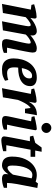

<svg xmlns="http://www.w3.org/2000/svg" viewBox="1031 -1805 794 2896"><g transform="rotate(90 1428.0 -357.0)"><path d="M39 10 125 -425 54 -434 44 -475Q74 -485 110 -493.5Q146 -502 179.5 -507Q213 -512 233 -512Q247 -512 252.5 -505.5Q258 -499 259 -492Q260 -485 260 -485Q260 -480 258 -467Q256 -454 254 -440Q252 -426 250 -418Q279 -445 313.5 -467Q348 -489 384 -502Q420 -515 450 -515Q479 -515 497 -497.5Q515 -480 515 -454Q515 -447 514.5 -437.5Q514 -428 512 -418Q541 -445 576 -467Q611 -489 645.5 -502Q680 -515 707 -515Q745 -515 759 -500Q773 -485 773 -450Q773 -440 768 -410Q763 -380 755 -337.5Q747 -295 737 -246.5Q727 -198 717 -151Q707 -104 699 -66H777V-18Q749 -5 712.5 2.5Q676 10 649 10Q627 10 609 6.5Q591 3 580.5 -12Q570 -27 570 -60Q570 -68 575 -92.5Q580 -117 587.5 -151Q595 -185 604 -222.5Q613 -260 620.5 -295Q628 -330 633 -356.5Q638 -383 638 -393Q638 -407 635 -415Q632 -423 619 -423Q605 -423 583 -411.5Q561 -400 539 -383Q517 -366 501 -348L438 -4L301 10Q309 -30 318.5 -79Q328 -128 338 -178Q348 -228 356.5 -272Q365 -316 370.5 -346.5Q376 -377 376 -387Q376 -403 373 -413Q370 -423 355 -423Q341 -423 320.5 -411.5Q300 -400 278.5 -383Q257 -366 239 -348L176 -4Z M1023 10Q978 10 941 -7Q904 -24 882.5 -63Q861 -102 861 -167Q861 -230 878 -292Q895 -354 930.5 -404.5Q966 -455 1021 -485Q1076 -515 1152 -515Q1209 -515 1244 -490.5Q1279 -466 1279 -416Q1279 -331 1207.5 -282.5Q1136 -234 1000 -234Q998 -217 997 -204.5Q996 -192 996 -172Q996 -139 1004 -115.5Q1012 -92 1031 -79.5Q1050 -67 1081 -67Q1104 -67 1131 -71Q1158 -75 1186 -85L1198 -36Q1174 -20 1133.5 -5Q1093 10 1023 10ZM1007 -289Q1076 -289 1119.5 -319.5Q1163 -350 1163 -403Q1163 -420 1156 -432Q1149 -444 1123 -444Q1081 -444 1050.5 -403.5Q1020 -363 1007 -289Z M1310 10 1396 -425 1325 -434 1315 -475Q1343 -484 1378.5 -492.5Q1414 -501 1447.5 -506.5Q1481 -512 1503 -512Q1517 -512 1524 -504.5Q1531 -497 1531 -485Q1531 -482 1527.5 -463.5Q1524 -445 1520.5 -425.5Q1517 -406 1515 -396Q1539 -437 1566.5 -464Q1594 -491 1630.5 -504Q1667 -517 1718 -517L1686 -337H1620L1609 -422Q1593 -412 1574.5 -391.5Q1556 -371 1534.5 -333Q1513 -295 1487 -231L1448 -4Z M1800 10Q1766 10 1748 -1.5Q1730 -13 1730 -48Q1730 -57 1735.5 -85.5Q1741 -114 1750 -156Q1759 -198 1769.5 -245.5Q1780 -293 1790.5 -341Q1801 -389 1809 -429L1743 -437L1733 -479Q1771 -489 1809 -497Q1847 -505 1878 -510Q1909 -515 1923 -515Q1933 -515 1938.5 -509Q1944 -503 1944 -493Q1944 -489 1938.5 -457.5Q1933 -426 1924 -378.5Q1915 -331 1904 -275.5Q1893 -220 1881.5 -165Q1870 -110 1860 -66H1935V-18Q1899 -3 1864 3.5Q1829 10 1800 10ZM1909 -585Q1879 -585 1856.5 -607Q1834 -629 1834 -659.5Q1834 -690 1856.5 -712Q1879 -734 1909 -734Q1939 -734 1962 -712.1Q1985 -690.2 1985 -659Q1985 -629 1962.5 -607Q1940 -585 1909 -585Z M2094 20Q2066 20 2051.5 8.5Q2037 -3 2037 -22Q2037 -30 2042 -60Q2047 -90 2055 -134Q2063 -178 2073 -227.5Q2083 -277 2092.5 -325.5Q2102 -374 2110 -411H2039L2027 -461L2135 -492L2205 -588H2269L2251 -491H2345V-421H2238L2170 -55H2261V-8Q2212 6 2165 13Q2118 20 2094 20Z M2474 10Q2439 10 2408.5 -3.5Q2378 -17 2360 -50.5Q2342 -84 2342 -143Q2342 -256 2380 -339.5Q2418 -423 2481.5 -469Q2545 -515 2620 -515Q2649 -515 2679 -508.5Q2709 -502 2721 -498L2747 -533L2815 -523L2756 -215Q2749 -176 2744 -134Q2739 -92 2739 -66H2813V-18Q2773 -2 2738 4Q2703 10 2672 10Q2642 10 2623.5 -2.5Q2605 -15 2605 -43Q2605 -47 2605.5 -54.5Q2606 -62 2607 -71Q2608 -80 2609 -87Q2591 -58 2569 -36Q2547 -14 2523.5 -2Q2500 10 2474 10ZM2511 -73Q2528 -73 2548 -87Q2568 -101 2586 -120.5Q2604 -140 2614 -155L2670 -437Q2656 -443 2644.5 -445.5Q2633 -448 2619 -448Q2585 -448 2559 -424.5Q2533 -401 2514.5 -359Q2496 -317 2486.5 -262.5Q2477 -208 2477 -145Q2477 -104 2486 -88.5Q2495 -73 2511 -73Z"/></g></svg>

Font: Manuale
Style: Italic
Weight: 400
Italic angle: -11°
Designer: Eduardo Tunni / Pablo Cosgaya
Foundry: Eduardo Tunni / Pablo Cosgaya
Version: Version 1.002